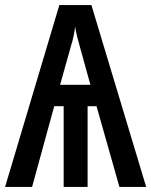

<svg xmlns="http://www.w3.org/2000/svg" viewBox="-22 -734 594 754"><path d="M337 -714 552 0H447L357 -317H322V0H228V-317H191L104 0H-2L211 -714ZM273 -629Q268 -589 258 -558L214 -401H333L289 -560Q285 -575 280.5 -592.5Q276 -610 273 -629Z"/></svg>

Font: Noto Sans ExtraCondensed Medium
Style: Regular
Weight: 500
Width: 2
Designer: Monotype Design Team
Foundry: Monotype Imaging Inc.
Version: Version 2.013; ttfautohint (v1.8.4.7-5d5b)